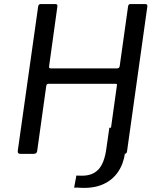

<svg xmlns="http://www.w3.org/2000/svg" viewBox="-20 -762 788 951"><path d="M617.1 -129.3 599.4 -5.3Q592.1 48.9 564.9 89.2Q537.7 129.6 490.9 150.6Q444 171.7 377.2 168.1L363.9 167.2Q356.7 167 352 167.7Q347.4 168.4 347.4 166.1L355.2 123.9Q357.5 116.9 357.1 112.3Q356.6 107.6 358.9 107.6L385.7 108.2Q438 108.7 467.4 77.5Q496.8 46.2 506.5 -23.8L521.6 -129.3ZM551.8 -347H220.3Q211.8 -347 209.3 -337.8L164.1 -13.8Q162.3 0 146.7 0H81.2Q73.1 0 70.1 -3.8Q67 -7.7 68 -14.9L168.9 -729.1Q170.5 -742 181.5 -742H254.1Q267 -742 264 -728.2L223.3 -434.6Q222.3 -427.5 224.5 -425.4Q226.7 -423.3 232.5 -423.3H560Q571.5 -423.3 573 -435.4L614.4 -730.4Q616 -742 626 -742H699.3Q712.5 -742 709.5 -727.7L609.3 -12.9Q607.8 0 596.8 0H526.3Q512 0 513.5 -12.5L559 -338.5Q560.2 -343.1 558.6 -345.1Q556.9 -347 551.8 -347Z"/></svg>

Font: Libre Franklin Thin
Style: Italic
Weight: 100
Italic angle: -8°
Designer: Pablo Impallari, Rodrigo Fuenzalida, Nhung Nguyen
Foundry: Impallari Type
Version: Version 3.000